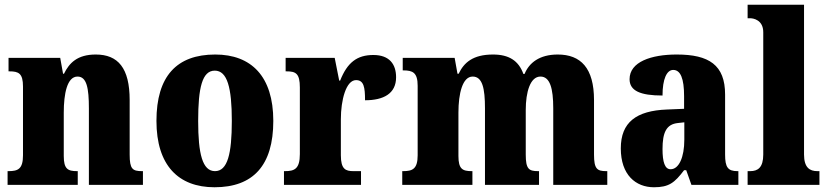

<svg xmlns="http://www.w3.org/2000/svg" viewBox="-20 -780 3495 810"><path d="M12 0H308V-58H305C266 -58 249 -67 249 -122V-305C249 -384 263 -457 307 -457C346 -457 355 -408 355 -323V0H583V-58H579C539 -58 527 -67 527 -128V-358C527 -493 478 -550 384 -550C306 -550 272 -514 250 -469H246L234 -536H16V-479H20C59 -479 77 -470 77 -415V-125C77 -67 56 -58 16 -58H12Z M885 10C1048 10 1133 -82 1133 -270C1133 -458 1040 -550 888 -550C725 -550 640 -458 640 -270C640 -82 733 10 885 10ZM887 -58C834 -58 816 -131 816 -270C816 -410 833 -482 886 -482C939 -482 958 -410 958 -270C958 -131 940 -58 887 -58Z M1178 0H1503V-58H1471C1438 -58 1418 -66 1418 -125V-277C1418 -358 1440 -442 1482 -442C1515 -442 1520 -412 1520 -357C1598 -357 1651 -385 1651 -454C1651 -508 1624 -548 1555 -548C1486 -548 1445 -516 1415 -440H1411L1392 -536H1185V-479H1189C1228 -479 1245 -470 1245 -411V-130C1245 -67 1222 -58 1182 -58H1178Z M1677 0H1973V-58H1970C1931 -58 1914 -67 1914 -122V-305C1914 -385 1931 -457 1974 -457C2015 -457 2026 -408 2026 -323V0H2254V-58H2250C2211 -58 2198 -67 2198 -128V-316C2198 -392 2217 -457 2260 -457C2300 -457 2314 -408 2314 -323V0H2542V-58H2538C2499 -58 2486 -67 2486 -128V-358C2486 -493 2430 -550 2333 -550C2256 -550 2212 -515 2193 -468H2188C2168 -524 2127 -550 2060 -550C1974 -550 1937 -515 1915 -469H1910L1898 -536H1679V-483H1682C1721 -483 1742 -474 1742 -418V-125C1742 -67 1720 -58 1681 -58H1677Z M2739 10C2802 10 2826 -9 2866 -62H2875L2897 0H3095V-58H3091C3051 -58 3039 -74 3039 -128V-381C3039 -506 2971 -550 2835 -550C2727 -550 2636 -519 2636 -446C2636 -397 2681 -377 2775 -377C2775 -447 2793 -485 2820 -485C2851 -485 2866 -449 2866 -374V-321L2794 -318C2664 -313 2599 -264 2599 -154C2599 -42 2662 10 2739 10ZM2809 -66C2785 -66 2775 -96 2775 -151C2775 -221 2791 -256 2840 -261L2867 -264V-191C2867 -116 2844 -66 2809 -66Z M3134 0H3437V-58H3428C3396 -58 3372 -73 3372 -128V-760H3134V-703H3145C3158 -703 3200 -696 3200 -644V-128C3200 -73 3177 -58 3145 -58H3134Z"/></svg>

Font: Noto Serif Georgian Condensed Black
Style: Regular
Weight: 900
Width: 3
Designer: Monotype Design Team, Akaki Razmadze
Foundry: Google LLC
Version: Version 2.003